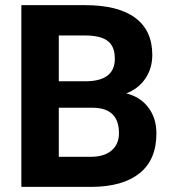

<svg xmlns="http://www.w3.org/2000/svg" viewBox="-20 -731 678 751"><path d="M210 -413.1H318.4Q429.2 -415 429.2 -501.5Q429.2 -549.8 401.1 -571Q373 -592.3 312.5 -592.3H210ZM210 -309.6V-117.7H335.4Q387.2 -117.7 416.3 -142.3Q445.3 -167 445.3 -210.4Q445.3 -308.1 344.2 -309.6ZM63.5 0V-710.9H312.5Q441.9 -710.9 508.8 -661.4Q575.7 -611.8 575.7 -516.1Q575.7 -463.9 548.8 -424.1Q522 -384.3 474.1 -365.7Q528.8 -352.1 560.3 -310.5Q591.8 -269 591.8 -209Q591.8 -106.4 526.4 -53.7Q460.9 -1 339.8 0Z"/></svg>

Font: MAUL Bold
Style: Bold
Weight: 700
Designer: MAUL
Version: Version 1.0; 2020; ttfautohint (v1.8.3)